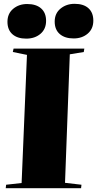

<svg xmlns="http://www.w3.org/2000/svg" viewBox="-20 -984 508 1004"><path d="M121 -697 47 -712 51 -730H421L418 -712L345 -700L320 -28L406 -18L404 0H10L12 -18L93 -27ZM266 -871Q266 -914 296.5 -939Q327 -964 370 -964Q417 -964 442.5 -941Q468 -918 468 -876Q468 -833 438.5 -808Q409 -783 365 -783Q319 -783 292.5 -806Q266 -829 266 -871ZM19 -870Q19 -913 49 -938Q79 -963 122 -963Q169 -963 195 -940Q221 -917 221 -875Q221 -832 191.5 -807Q162 -782 117 -782Q71 -782 45 -805Q19 -828 19 -870Z"/></svg>

Font: Literata 72pt Black
Style: Italic
Weight: 900
Italic angle: -2°
Designer: Latin by Veronika Burian and Jose Scaglione. Greek by Irene Vlachou. Cyrillic by Vera Evstafieva
Foundry: TypeTogether
Version: Version 3.002